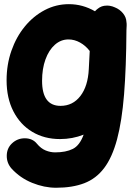

<svg xmlns="http://www.w3.org/2000/svg" viewBox="-20 -592 654 909"><path d="M484.4 -565.4Q487.8 -565.4 491.2 -565.4Q495.6 -564.9 500 -564.5Q512.2 -562.5 523.9 -557.1Q546.9 -547.9 562.3 -529.1Q577.6 -510.3 578.6 -488.3Q580.1 -479 579.6 -470.2L578.6 -448.7Q577.6 -272.5 567.4 -145.3Q557.1 -18.1 534.2 67.6Q511.2 153.3 473.1 203.6Q435.1 253.9 378.9 275.4Q322.8 296.9 245.6 296.9Q189.5 296.9 132.3 273.7Q75.2 250.5 34.7 206.1Q11.7 180.2 12 145.3Q12.2 110.4 36.1 87.4Q62 62.5 98.1 62.7Q134.3 63 154.8 88.4Q173.8 111.3 196.3 120.4Q218.8 129.4 240.7 129.4Q292 129.4 324.7 113Q357.4 96.7 376 45.4Q323.2 66.4 264.2 66.4Q189.9 66.4 132.8 32.2Q75.7 -2 43.5 -64.7Q11.2 -127.4 11.2 -211.9Q11.2 -286.6 34.2 -352.1Q57.1 -417.5 97.7 -466.8Q138.2 -516.1 191.7 -544.2Q245.1 -572.3 306.2 -572.3Q371.6 -572.3 429.7 -538.6Q435.5 -545.4 442.9 -550.8Q460.9 -565.4 484.4 -565.4ZM266.6 -90.8Q324.7 -90.8 360.6 -137.5Q396.5 -184.1 400.4 -265.1L404.8 -350.6Q385.3 -376 358.9 -390.6Q332.5 -405.3 304.2 -405.3Q268.1 -405.3 239.7 -380.1Q211.4 -355 195.3 -310.8Q179.2 -266.6 179.2 -209.5Q179.2 -90.8 266.6 -90.8Z"/></svg>

Font: Mikhak Black
Style: Regular
Weight: 900
Designer: Amin Abedi
Version: Version 3.3